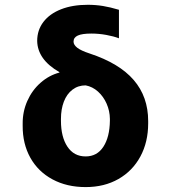

<svg xmlns="http://www.w3.org/2000/svg" viewBox="-20 -759 701 789"><path d="M340.8 -739.3Q373 -739.3 403.1 -734.4Q433.1 -729.5 468.8 -718.8V-601.6Q447.3 -609.9 416.7 -615.5Q386.2 -621.1 355.5 -621.1Q317.4 -621.1 299.8 -613Q282.2 -605 282.2 -587.9Q282.2 -574.7 297.6 -562.7Q313 -550.8 348.6 -539.1Q470.2 -499 529.5 -430.2Q588.9 -361.3 588.9 -261.7V-252Q588.9 -175.3 556.9 -116Q524.9 -56.6 466.8 -23.4Q408.7 9.8 332 9.8Q254.4 9.8 195.6 -22Q136.7 -53.7 104.7 -110.8Q72.8 -168 73.2 -242.2V-251Q72.8 -300.3 92.3 -344.2Q111.8 -388.2 146.7 -418.9Q181.6 -449.7 224.6 -460.9L223.6 -462.9Q134.3 -514.2 132.8 -590.8Q132.8 -635.3 158.4 -668.9Q184.1 -702.6 231 -720.9Q277.8 -739.3 340.8 -739.3ZM332 -116.2Q378.9 -116.2 404.8 -156Q430.7 -195.8 431.6 -262.7V-270.5Q431.2 -303.2 418.2 -332.8Q405.3 -362.3 382.8 -382.6Q360.4 -402.8 332 -408.2Q300.8 -408.2 277.6 -390.4Q254.4 -372.6 242.4 -341.3Q230.5 -310.1 230.5 -270.5V-262.7Q230.5 -196.3 257.1 -156.2Q283.7 -116.2 332 -116.2Z"/></svg>

Font: Pretendard Std ExtraBold
Style: Regular
Weight: 800
Designer: Base glyphs from Inter by Rasmus Andersson; Hangeul glyphs from Noto Sans CJK(Source Han Sans) by Jang Soo-young and Kan
Foundry: Kil Hyung-jin
Version: Version 1.309